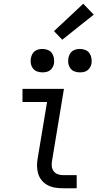

<svg xmlns="http://www.w3.org/2000/svg" viewBox="-20 -1004 540 1024"><path d="M315 0Q294 0 273 -3.5Q252 -7 234 -16.5Q216 -26 203 -41.5Q190 -57 184 -76.5Q178 -96 177.5 -117.5Q177 -139 181 -160L231 -460H100V-530H321L258 -149Q255 -134 256 -119Q257 -104 265 -92.5Q273 -81 286.5 -75.5Q300 -70 315 -70H389V0ZM406 -618Q391 -618 377.5 -623Q364 -628 355.5 -639.5Q347 -651 344.5 -665.5Q342 -680 345 -695Q347 -705 352 -715Q357 -725 366 -731.5Q375 -738 385.5 -740.5Q396 -743 406 -743Q421 -743 435 -737.5Q449 -732 457 -720.5Q465 -709 467.5 -694.5Q470 -680 468 -665Q466 -655 460.5 -645Q455 -635 446 -628.5Q437 -622 426.5 -620Q416 -618 406 -618ZM206 -618Q191 -618 177.5 -623Q164 -628 155.5 -639.5Q147 -651 144.5 -665.5Q142 -680 145 -695Q147 -705 152 -715Q157 -725 166 -731.5Q175 -738 185.5 -740.5Q196 -743 206 -743Q221 -743 235 -737.5Q249 -732 257 -720.5Q265 -709 267.5 -694.5Q270 -680 268 -665Q266 -655 260.5 -645Q255 -635 246 -628.5Q237 -622 226.5 -620Q216 -618 206 -618ZM312 -792 268 -838 424 -984 480 -926Z"/></svg>

Font: Iosevka Slab Oblique
Style: Regular
Weight: 400
Italic angle: -9°
Monospace: yes
Designer: Belleve Invis
Foundry: Belleve Invis
Version: Version 11.1.1; ttfautohint (v1.8.3)